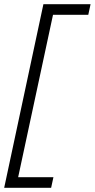

<svg xmlns="http://www.w3.org/2000/svg" viewBox="-24 -760 454 920"><path d="M-4 140 184 -740H410L399 -689H230L63 89H232L221 140Z"/></svg>

Font: Nacelle Light
Style: Italic
Weight: 300
Italic angle: -12°
Designer: Sora Sagano
Foundry: Sora Sagano
Version: Version 1.000;FEAKit 1.0